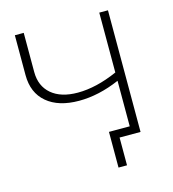

<svg xmlns="http://www.w3.org/2000/svg" viewBox="-116 -740 884 982"><g transform="rotate(-15 326.5 -248.5)"><path d="M546 -644V0H435V147H390V-42H500V-283Q389 -235 285 -235Q176 -235 114.5 -287Q53 -339 53 -433V-644H100V-437Q100 -362 150 -319.5Q200 -277 289 -277Q387 -277 500 -327V-644Z"/></g></svg>

Font: Montserrat Ace
Style: Light
Weight: 300
Designer: Julieta Ulanovsky
Foundry: Julieta Ulanovsky
Version: Version 1